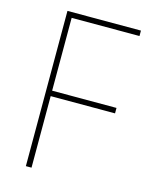

<svg xmlns="http://www.w3.org/2000/svg" viewBox="-109 -876 660 853"><g transform="rotate(15 220.5 -450.0)"><path d="M120 -93H94V-807H432V-782H120V-447H416V-422H120Z"/></g></svg>

Font: Noto Sans Telugu UI SemiCondensed Thin
Style: Regular
Weight: 100
Width: 4
Designer: Jelle Bosma - Monotype Design Team
Foundry: Monotype Imaging Inc.
Version: Version 2.005; ttfautohint (v1.8.4.7-5d5b)